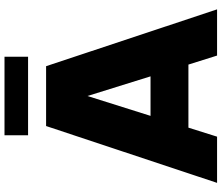

<svg xmlns="http://www.w3.org/2000/svg" viewBox="-84 -876 960 831"><g transform="rotate(-90 395.5 -460.0)"><path d="M226 -818V-920H566V-818ZM20 0 266 -740H525L771 0H571L532 -124H259L220 0ZM310 -288H481L396 -561Z"/></g></svg>

Font: Be Vietnam Pro Black
Style: Regular
Weight: 900
Designer: Lam Bao, Tony Le, Vietanh Nguyen
Foundry: Yellow Type Foundry
Version: Version 1.002; ttfautohint (v1.8.3)